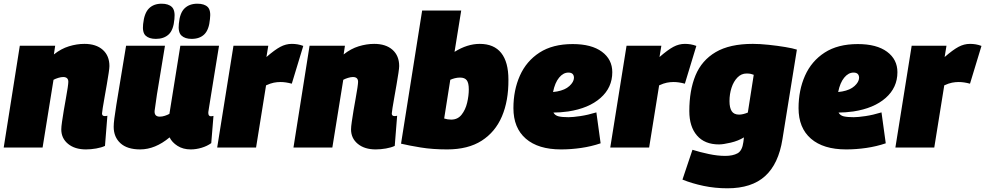

<svg xmlns="http://www.w3.org/2000/svg" viewBox="-28 -797 5321 1037"><path d="M79 -550H270L263 -503Q302 -534 344.5 -547Q387 -560 428 -560Q491 -560 527 -528Q563 -496 563 -440Q563 -430 559 -403Q555 -376 549 -341.5Q543 -307 537 -273Q531 -239 527 -214.5Q523 -190 523 -184Q523 -170 538 -170Q546 -170 552 -172L539 -9Q520 0 491.5 5Q463 10 436 10Q376 10 339.5 -20Q303 -50 303 -98Q303 -112 307 -139.5Q311 -167 316.5 -200.5Q322 -234 328 -266Q334 -298 337.5 -322.5Q341 -347 341 -355Q341 -381 313 -381Q302 -381 287 -376.5Q272 -372 261 -366L202 0H-8Z M729 10Q659 10 622.5 -23.5Q586 -57 586 -112Q586 -129 589.5 -156.5Q593 -184 600.5 -231.5Q608 -279 621 -356Q634 -433 653 -550H863Q849 -462 838 -398Q827 -334 819.5 -286Q812 -238 807 -198Q805 -167 835 -167Q848 -167 862 -171.5Q876 -176 887 -182L946 -550H1155Q1138 -445 1127 -378Q1116 -311 1110 -272.5Q1104 -234 1101 -216.5Q1098 -199 1097.5 -194Q1097 -189 1097 -188Q1097 -169 1111 -169Q1113 -169 1116.5 -169.5Q1120 -170 1125 -171L1113 -24Q1091 -8 1061 1Q1031 10 1002 10Q961 10 931 -9Q901 -28 888 -55Q810 10 729 10ZM1007 -587Q971 -587 952 -605Q933 -623 938 -669Q943 -727 969 -752Q995 -777 1038 -777Q1076 -777 1094 -759Q1112 -741 1106 -694Q1101 -637 1076 -612Q1051 -587 1007 -587ZM814 -587Q777 -587 758.5 -604.5Q740 -622 745 -667Q751 -726 776.5 -751.5Q802 -777 845 -777Q882 -777 900.5 -759Q919 -741 914 -694Q909 -635 883 -611Q857 -587 814 -587Z M1421 -550 1411 -489Q1456 -528 1486 -544Q1516 -560 1548 -560Q1564 -560 1579 -557.5Q1594 -555 1610 -549L1548 -345Q1515 -354 1487 -354Q1469 -354 1451 -350.5Q1433 -347 1409 -336L1355 0H1145L1233 -550Z M1644 -550H1835L1828 -503Q1867 -534 1909.5 -547Q1952 -560 1993 -560Q2056 -560 2092 -528Q2128 -496 2128 -440Q2128 -430 2124 -403Q2120 -376 2114 -341.5Q2108 -307 2102 -273Q2096 -239 2092 -214.5Q2088 -190 2088 -184Q2088 -170 2103 -170Q2111 -170 2117 -172L2104 -9Q2085 0 2056.5 5Q2028 10 2001 10Q1941 10 1904.5 -20Q1868 -50 1868 -98Q1868 -112 1872 -139.5Q1876 -167 1881.5 -200.5Q1887 -234 1893 -266Q1899 -298 1902.5 -322.5Q1906 -347 1906 -355Q1906 -381 1878 -381Q1867 -381 1852 -376.5Q1837 -372 1826 -366L1767 0H1557Z M2463 -740 2427 -517Q2496 -560 2563 -560Q2640 -560 2679 -511Q2718 -462 2718 -367Q2719 -253 2683 -168.5Q2647 -84 2573.5 -37Q2500 10 2387 10Q2308 10 2244 -0.5Q2180 -11 2138 -21L2252 -740ZM2457 -378Q2442 -378 2428.5 -374.5Q2415 -371 2404 -366L2371 -157Q2389 -151 2409 -151Q2444 -151 2465 -177.5Q2486 -204 2495 -242Q2504 -280 2504 -314Q2504 -349 2493 -363.5Q2482 -378 2457 -378Z M3216 -23Q3166 -6 3111 2Q3056 10 3002 10Q2879 10 2812 -48Q2745 -106 2745 -213Q2745 -310 2780 -388.5Q2815 -467 2886 -513Q2957 -559 3065 -559Q3167 -559 3223 -517.5Q3279 -476 3279 -407Q3279 -324 3215.5 -268Q3152 -212 3041 -195Q2997 -189 2961 -189Q2970 -173 2989.5 -168.5Q3009 -164 3043 -164Q3066 -164 3106.5 -170Q3147 -176 3193 -190ZM3042 -405Q3014 -405 2991.5 -377.5Q2969 -350 2959 -300Q2970 -301 2981 -303Q3024 -311 3047.5 -332.5Q3071 -354 3072 -376Q3072 -405 3042 -405Z M3544 -550 3534 -489Q3579 -528 3609 -544Q3639 -560 3671 -560Q3687 -560 3702 -557.5Q3717 -555 3733 -549L3671 -345Q3638 -354 3610 -354Q3592 -354 3574 -350.5Q3556 -347 3532 -336L3478 0H3268L3356 -550Z M3658 173 3712 12Q3753 25 3800.5 35Q3848 45 3889 45Q3930 45 3955.5 31Q3981 17 3987 -30L3990 -55Q3959 -36 3918.5 -26.5Q3878 -17 3855 -17Q3778 -17 3736.5 -65Q3695 -113 3695 -197Q3695 -309 3728.5 -390Q3762 -471 3837.5 -515.5Q3913 -560 4038 -560Q4076 -560 4123.5 -555Q4171 -550 4213 -543Q4255 -536 4276 -529L4198 -45Q4177 88 4104.5 154Q4032 220 3901 220Q3834 220 3772 207Q3710 194 3658 173ZM4043 -393Q4036 -396 4027 -398Q4018 -400 4004 -400Q3976 -400 3955 -378.5Q3934 -357 3923 -323Q3912 -289 3912 -251Q3912 -215 3924 -196.5Q3936 -178 3964 -178Q3984 -178 4011 -189Z M4756 -23Q4706 -6 4651 2Q4596 10 4542 10Q4419 10 4352 -48Q4285 -106 4285 -213Q4285 -310 4320 -388.5Q4355 -467 4426 -513Q4497 -559 4605 -559Q4707 -559 4763 -517.5Q4819 -476 4819 -407Q4819 -324 4755.5 -268Q4692 -212 4581 -195Q4537 -189 4501 -189Q4510 -173 4529.5 -168.5Q4549 -164 4583 -164Q4606 -164 4646.5 -170Q4687 -176 4733 -190ZM4582 -405Q4554 -405 4531.5 -377.5Q4509 -350 4499 -300Q4510 -301 4521 -303Q4564 -311 4587.5 -332.5Q4611 -354 4612 -376Q4612 -405 4582 -405Z M5084 -550 5074 -489Q5119 -528 5149 -544Q5179 -560 5211 -560Q5227 -560 5242 -557.5Q5257 -555 5273 -549L5211 -345Q5178 -354 5150 -354Q5132 -354 5114 -350.5Q5096 -347 5072 -336L5018 0H4808L4896 -550Z"/></svg>

Font: Georama Black
Style: Italic
Weight: 900
Italic angle: -9°
Designer: Jean-Baptiste Levee
Foundry: Production Type
Version: Version 1.000